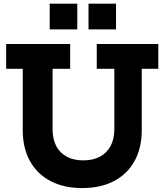

<svg xmlns="http://www.w3.org/2000/svg" viewBox="-20 -994 879 1026"><path d="M497 -759H826V-626.5H737.5V-299.5Q737.5 -203 699 -133.5Q660.5 -64 589.2 -26.5Q518 11 419 11Q321 11 249.8 -26.5Q178.5 -64 140 -133.5Q101.5 -203 101.5 -299.5V-626.5H13V-759H355V-626.5H261V-303Q261 -250.5 280.5 -213.5Q300 -176.5 336.8 -156.8Q373.5 -137 425 -137Q477 -137 514 -156.8Q551 -176.5 571 -213.8Q591 -251 591 -303V-626.5H497ZM245.5 -974.5H393V-837H245.5ZM453 -974.5H600V-837H453Z"/></svg>

Font: Hepta Slab
Style: Bold
Weight: 700
Designer: Michael LaGattuta
Foundry: Michael LaGattuta
Version: Version 1.100